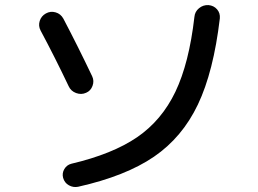

<svg xmlns="http://www.w3.org/2000/svg" viewBox="-20 -748 1040 774"><path d="M820.3 -727.5Q841.8 -725.6 855 -710.4Q868.2 -695.3 866.2 -673.8Q840.8 -459 777.8 -326.7Q714.8 -194.3 600.6 -116.2Q486.3 -38.1 294.9 4.9Q275.4 8.8 257.8 -1Q240.2 -10.7 234.4 -31.2Q229.5 -49.8 239.3 -66.4Q249 -83 267.6 -87.9Q433.6 -127 532.7 -194.8Q631.8 -262.7 687 -377.9Q742.2 -493.2 763.7 -679.7Q765.6 -701.2 782.2 -714.8Q798.8 -728.5 820.3 -727.5ZM256.8 -400.4Q202.1 -515.6 143.6 -625Q133.8 -643.6 140.1 -663.6Q146.5 -683.6 165 -693.8Q183.6 -704.1 204.1 -698.2Q224.6 -692.4 235.4 -672.9Q294.9 -559.6 351.6 -440.4Q360.4 -421.9 353 -401.9Q345.7 -381.8 327.1 -374Q307.6 -365.2 286.6 -373Q265.6 -380.9 256.8 -400.4Z"/></svg>

Font: Rounded-X Mgen+ 2m medium
Style: Regular
Weight: 500
Designer: [Source Han Sans]
Ryoko NISHIZUKA  (kana & ideographs); Paul D. Hunt (Latin, Greek & Cyrillic); Wenlong ZHANG  (bopomofo
Version: Version 1.059.20150602